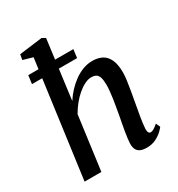

<svg xmlns="http://www.w3.org/2000/svg" viewBox="-193 -941 995 1075"><g transform="rotate(-30 304.0 -403.5)"><path d="M442 10Q415 10 399.2 2Q383.5 -6 377 -21Q370.5 -36 371 -57Q371.5 -71 374 -90.5Q376.5 -110 380.2 -132Q384 -154 388.2 -176.8Q392.5 -199.5 396.5 -220.5Q400 -242 404.5 -266.2Q409 -290.5 412.8 -315.8Q416.5 -341 419 -365.2Q421.5 -389.5 421.5 -410.5Q421 -441 415.2 -457.5Q409.5 -474 397.8 -480.8Q386 -487.5 367.5 -487.5Q347.5 -487.5 324.8 -476.2Q302 -465 279 -445.5Q256 -426 235.5 -400.5Q215 -375 199 -347L152.5 0H44L145 -746L82.5 -764L88.5 -798L237 -817L259.5 -804.5L210 -425Q228 -453.5 251.5 -478.5Q275 -503.5 301.8 -522.8Q328.5 -542 358 -553Q387.5 -564 418.5 -564Q454.5 -564 480.8 -550.2Q507 -536.5 521.5 -505.2Q536 -474 536 -421Q536 -401 531.8 -370.2Q527.5 -339.5 521.8 -306.5Q516 -273.5 511 -246Q508 -227 504 -205.8Q500 -184.5 496.2 -163Q492.5 -141.5 490 -121.8Q487.5 -102 486.5 -86Q486 -69 490.8 -61.5Q495.5 -54 503 -54Q513 -54 523.8 -60.5Q534.5 -67 552 -81.5L564.5 -54.5Q560 -47.5 543.8 -31.8Q527.5 -16 501.8 -3Q476 10 442 10ZM69 -674H360.5L353.5 -620H62Z"/></g></svg>

Font: Merriweather 28pt Medium
Style: Italic
Weight: 500
Italic angle: -7.8°
Version: Version 2.101